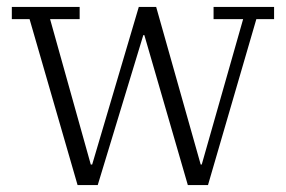

<svg xmlns="http://www.w3.org/2000/svg" viewBox="-20 -532 823 552"><path d="M65 -477H14V-512H209V-477H124L241 -59H245L379 -512H429L557 -59H560L679 -477H594V-512H768V-477H717L578 0H520L395 -431H392L261 0H203Z"/></svg>

Font: IBM Plex Serif Light
Style: Regular
Weight: 300
Designer: Mike Abbink, Paul van der Laan, Pieter van Rosmalen
Foundry: Bold Monday
Version: Version 3.001